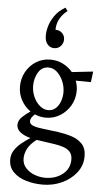

<svg xmlns="http://www.w3.org/2000/svg" viewBox="-67 -822 628 1147"><g transform="rotate(5 247.0 -248.5)"><path d="M218 -116Q183 -116 152 -130Q140 -120 133 -109.5Q126 -99 126 -87Q126 -69 149 -60.5Q172 -52 211 -48Q250 -44 299 -37Q342 -31 381 -18.5Q420 -6 444.5 20.5Q469 47 469 94Q469 149 435.5 192Q402 235 348.5 259.5Q295 284 234 284Q181 284 134 270Q87 256 57.5 226.5Q28 197 28 151Q28 120 44.5 95Q61 70 86 50Q111 30 137 13Q101 4 77 -14Q53 -32 53 -60Q53 -85 75.5 -106.5Q98 -128 124 -145Q90 -168 69 -206Q48 -244 48 -288Q48 -336 70 -376Q92 -416 130 -440Q168 -464 216 -464Q257 -464 291.5 -446.5Q326 -429 349 -401L476 -415L468 -351L377 -352Q388 -323 388 -292Q388 -243 364.5 -203Q341 -163 302.5 -139.5Q264 -116 218 -116ZM310 -276Q310 -311 296 -343Q282 -375 259.5 -395.5Q237 -416 209 -416Q169 -416 147.5 -380.5Q126 -345 126 -300Q126 -265 140 -233.5Q154 -202 177.5 -182Q201 -162 228 -162Q254 -162 272.5 -178.5Q291 -195 300.5 -221.5Q310 -248 310 -276ZM107 138Q107 171 128 194.5Q149 218 181 230Q213 242 245 242Q307 242 349.5 208.5Q392 175 392 120Q392 90 376.5 73.5Q361 57 336.5 49Q312 41 285 37Q260 33 233.5 29.5Q207 26 175 21Q137 50 122 79.5Q107 109 107 138ZM278 -781 292 -762Q263 -740 246.5 -710Q230 -680 230 -644H232Q255 -644 270.5 -628.5Q286 -613 286 -590Q286 -568 270.5 -551Q255 -534 232 -534Q208 -534 193 -550.5Q178 -567 176 -592Q173 -621 182.5 -656.5Q192 -692 215.5 -725.5Q239 -759 278 -781Z"/></g></svg>

Font: Joan
Style: Regular
Weight: 400
Designer: Paolo Biagini
Version: Version 1.001; ttfautohint (v1.8.4.7-5d5b);gftools[0.9.30]